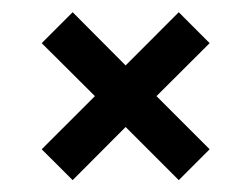

<svg xmlns="http://www.w3.org/2000/svg" viewBox="-20 -329 415 319"><path d="M277 -29.7 328.3 -81 240 -169.3 328.3 -257.3 277 -308.7 188.7 -220.3 100.7 -308.7 49.3 -257.3 137.7 -169.3 49.3 -81 100.7 -29.7 188.7 -118Z"/></svg>

Font: Jomhuria
Style: Regular
Weight: 400
Designer: Arabic design by Kourosh Beigpour, Latin design by Eben Sorkin, engineering by Lasse Fister and Khaled Hosney
Version: Version 1.0010